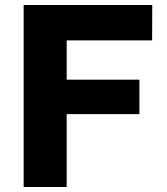

<svg xmlns="http://www.w3.org/2000/svg" viewBox="-20 -743 662 763"><path d="M74 -723H585L584.5 -582.5H245V-426.5H534V-289.5H245V0H74Z"/></svg>

Font: Public Sans ExtraBold
Style: Regular
Weight: 800
Designer: The Public Sans Project Authors: Dan O. Williams and USWDS (Libre Franklin designed by Pablo Impallari and Rodrigo Fuenz
Version: Version 1.007